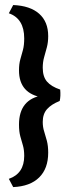

<svg xmlns="http://www.w3.org/2000/svg" viewBox="-20 -636 279 774"><path d="M33.2 -615.7Q101.6 -612.8 137.9 -580.6Q174.3 -548.3 174.3 -490.7Q174.3 -465.3 168.9 -445.3Q163.6 -425.3 158 -405.8Q152.3 -386.2 152.3 -362.8Q152.3 -327.1 169.4 -307.1Q186.5 -287.1 222.7 -274.9Q225.1 -248.5 220.7 -229Q186.5 -215.3 169.4 -195.8Q152.3 -176.3 152.3 -144.5Q152.3 -123.5 158 -106.2Q163.6 -88.9 168.9 -68.6Q174.3 -48.3 174.3 -20.5Q174.3 43.5 137.9 79.3Q101.6 115.2 33.2 118.2L15.6 85Q77.6 63.5 77.6 -7.3Q77.6 -31.7 72.5 -49.3Q67.4 -66.9 62 -85.9Q56.6 -105 56.6 -133.8Q56.6 -236.8 153.3 -252V-242.7Q56.6 -257.8 56.6 -352.1Q56.6 -378.4 62 -397Q67.4 -415.5 72.5 -434.6Q77.6 -453.6 77.6 -481.4Q77.6 -561 15.6 -582.5Z"/></svg>

Font: Markazi Text
Style: Regular
Weight: 400
Designer: Borna Izadpanah (Arabic designer), Fiona Ross (Arabic design director) and Florian Runge (Latin designer)
Foundry: Borna Izadpanah and Florian Runge
Version: Version 1.000